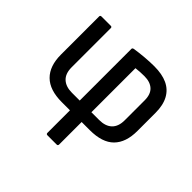

<svg xmlns="http://www.w3.org/2000/svg" viewBox="-164 -686 1057 1057"><g transform="rotate(45 365.0 -157.5)"><path d="M329 185Q319 185 319 175V0H255Q161 0 114 -46.5Q67 -93 67 -182V-479Q67 -488 77 -488H149Q158 -488 158 -479V-174Q158 -125 184.5 -100.5Q211 -76 258 -76H319V-479Q319 -486 330 -488Q362 -493 401.5 -496.5Q441 -500 476 -500Q537 -500 578 -481Q619 -462 640.5 -422.5Q662 -383 662 -323V-182Q662 -93 616 -46.5Q570 0 473 0H410V175Q410 185 400 185ZM410 -76H470Q519 -76 545 -101Q571 -126 571 -174V-330Q571 -377 546 -400Q521 -423 476 -423Q458 -423 442 -422Q426 -421 410 -419Z"/></g></svg>

Font: Sofia Sans Semi Condensed Medium
Style: Regular
Weight: 500
Designer: Botio Nikoltchev, Ani Petrova
Foundry: lettersoup
Version: Version 4.100